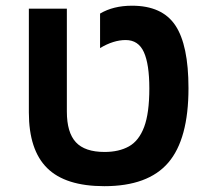

<svg xmlns="http://www.w3.org/2000/svg" viewBox="-20 -636 728 666"><path d="M341.8 9.8Q207 9.8 143.6 -53Q80.1 -115.7 80.1 -246.1V-606H211.9V-249Q211.9 -176.3 243.2 -142.6Q274.4 -108.9 342.8 -108.9Q392.6 -108.9 427.2 -128.2Q461.9 -147.5 480 -195.6Q498 -243.7 498 -329.1Q498 -413.6 479 -455.3Q460 -497.1 416 -497.1Q373.5 -497.1 327.1 -469.2V-588.9Q373 -616.2 438 -616.2Q542.5 -616.2 588.1 -548.1Q633.8 -480 633.8 -330.1Q633.8 -153.3 563.7 -71.8Q493.7 9.8 341.8 9.8Z"/></svg>

Font: Arimo
Style: Bold
Weight: 700
Designer: Steve Matteson
Foundry: Monotype Imaging Inc.
Version: Version 1.33